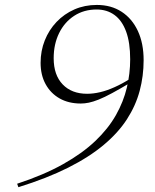

<svg xmlns="http://www.w3.org/2000/svg" viewBox="-20 -735 629 778"><path d="M54.5 23.5 49.5 9.5Q157.5 -26 235.5 -69.8Q313.5 -113.5 366 -163.5Q418.5 -213.5 449.5 -268.2Q480.5 -323 494 -380Q507.5 -437 507.5 -494.5Q507.5 -562.5 491 -607.2Q474.5 -652 444 -674.2Q413.5 -696.5 371.5 -696.5Q320 -696.5 280.8 -671Q241.5 -645.5 219.5 -600.8Q197.5 -556 197.5 -499Q197.5 -431 234 -393Q270.5 -355 333 -355Q358 -355 385.8 -361.5Q413.5 -368 444.2 -381.8Q475 -395.5 507.5 -416L512.5 -402.5Q466.5 -375 434.5 -357.8Q402.5 -340.5 379.8 -331.5Q357 -322.5 340 -319Q323 -315.5 307.5 -315.5Q258 -315.5 221.5 -336.2Q185 -357 164.8 -394Q144.5 -431 144.5 -480.5Q144.5 -529 161.5 -571.5Q178.5 -614 209.2 -646.2Q240 -678.5 281.5 -696.8Q323 -715 372.5 -715Q430.5 -715 473 -687.2Q515.5 -659.5 538.8 -609.2Q562 -559 562 -491Q562 -427 546 -367Q530 -307 494.5 -252Q459 -197 400.2 -147.8Q341.5 -98.5 256 -55.5Q170.5 -12.5 54.5 23.5Z"/></svg>

Font: Newsreader 60pt Light
Style: Italic
Weight: 300
Italic angle: -17°
Designer: Hugues Gentile
Foundry: Production Type
Version: Version 1.003